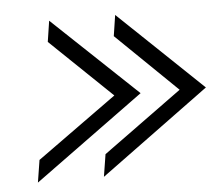

<svg xmlns="http://www.w3.org/2000/svg" viewBox="-40 -551 620 539"><g transform="rotate(-5 269.5 -282.0)"><path d="M46 -57 355 -282 117 -507 108 -448 281 -282 56 -120ZM232 -57 539 -282 303 -507 294 -448 465 -282 242 -120Z"/></g></svg>

Font: Charger Sport
Style: LitObl
Weight: 300
Designer: Jasper
Foundry: Cannot Into Space Fonts
Version: Version 1.1